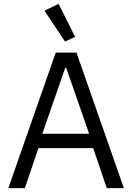

<svg xmlns="http://www.w3.org/2000/svg" viewBox="-20 -969 681 989"><path d="M530 0 460 -206H178L108 0H23L267 -698H374L618 0ZM321 -620H316L198 -280H439ZM209 -914 282 -949 367 -779 315 -755Z"/></svg>

Font: IBM Plex Sans Arabic
Style: Regular
Weight: 400
Designer: Mike Abbink, Paul van der Laan, Pieter van Rosmalen, Wael Morcos, Khajak Apelian
Foundry: Bold Monday
Version: Version 1.1